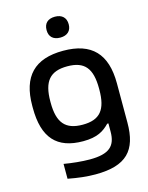

<svg xmlns="http://www.w3.org/2000/svg" viewBox="-133 -786 826 1074"><g transform="rotate(-15 280.0 -249.5)"><path d="M41 -256V-244C41 -70 114 9 266 9C348 9 386 -16 420 -51H427V-4C427 80 388 117 275 117C230 117 172 111 126 103V189C184 200 233 206 284 206C464 206 531 133 531 -28V-255C531 -426 452 -509 287 -509C122 -509 41 -427 41 -256ZM145 -247V-253C145 -370 187 -419 287 -419C387 -419 427 -370 427 -253V-247C427 -130 387 -81 287 -81C187 -81 145 -130 145 -247ZM228 -643C228 -607 250 -584 292 -584C333 -584 356 -607 356 -643V-645C356 -682 333 -705 292 -705C250 -705 228 -682 228 -645Z"/></g></svg>

Font: LT Wave Text Medium
Style: Regular
Weight: 500
Designer: Daniel Lyons
Version: Version 2.5 (Glyphs App)